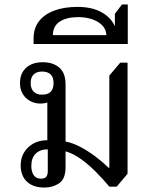

<svg xmlns="http://www.w3.org/2000/svg" viewBox="-20 -834 694 864"><path d="M180 10Q142 10 118 -4Q94 -18 83.5 -40.5Q73 -63 73 -89Q73 -139 107 -171Q141 -203 193 -203V-389L209 -383Q204 -377 192 -372.5Q180 -368 163 -368Q124 -368 97 -393Q70 -418 70 -461Q70 -503 97 -528.5Q124 -554 173 -554Q218 -554 246.5 -530Q275 -506 275 -454V-197Q307 -191 340.5 -173.5Q374 -156 407 -131.5Q440 -107 469 -79H472V-494L521 -552H554V-52L505 6H472Q443 -29 410.5 -61.5Q378 -94 344 -118.5Q310 -143 275 -153V-82Q275 -29 246.5 -9.5Q218 10 180 10ZM165 -30Q182 -30 188.5 -39Q195 -48 195 -63V-162Q161 -162 141 -143Q121 -124 121 -87Q121 -62 131.5 -46Q142 -30 165 -30ZM169 -408Q221 -408 221 -460Q221 -512 169 -512Q145 -512 131.5 -499Q118 -486 118 -460Q118 -435 131.5 -421.5Q145 -408 169 -408Z M131 -636V-660Q131 -707 155.5 -738.5Q180 -770 224.5 -786.5Q269 -803 329 -803Q392 -803 435 -780Q478 -757 497 -716V-772L529 -814H555V-636ZM218 -676H459Q457 -704 438 -722Q419 -740 391 -748.5Q363 -757 333 -757Q279 -757 248.5 -736.5Q218 -716 218 -676Z"/></svg>

Font: Noto Serif Thai
Style: Regular
Weight: 400
Designer: Monotype Design Team
Foundry: Monotype Imaging Inc.
Version: Version 2.001